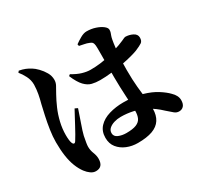

<svg xmlns="http://www.w3.org/2000/svg" viewBox="-171 -1004 1341 1283"><g transform="rotate(-30 500.0 -362.5)"><path d="M561 35Q516 35 477 19Q438 3 413.5 -27.5Q389 -58 389 -103Q389 -154 419.5 -186.5Q450 -219 501 -234Q552 -249 610 -249Q694 -249 754 -231.5Q814 -214 855 -188Q896 -162 920 -137Q937 -121 945.5 -104Q954 -87 954 -69Q954 -40 940.5 -25Q927 -10 905 -10Q886 -10 870.5 -22.5Q855 -35 826 -61Q781 -104 735 -128.5Q689 -153 642 -163.5Q595 -174 547 -174Q520 -174 495.5 -166.5Q471 -159 455.5 -145Q440 -131 440 -110Q440 -84 467 -72.5Q494 -61 527 -61Q577 -61 604 -72Q631 -83 641.5 -105Q652 -127 652 -161Q652 -179 650.5 -208Q649 -237 647 -273.5Q645 -310 643.5 -350Q642 -390 642 -427Q642 -469 642.5 -513Q643 -557 643 -593.5Q643 -630 643 -649Q643 -673 639.5 -683.5Q636 -694 630.5 -698Q625 -702 615 -706Q599 -713 579.5 -716.5Q560 -720 543 -724L540 -738Q560 -753 586.5 -768Q613 -783 635 -783Q671 -783 702.5 -772.5Q734 -762 754 -746.5Q774 -731 774 -716Q774 -704 771 -695Q768 -686 764 -675.5Q760 -665 757 -648Q753 -628 749 -592.5Q745 -557 742 -513.5Q739 -470 739 -425Q739 -349 744.5 -291.5Q750 -234 755.5 -190.5Q761 -147 761 -113Q761 -64 739.5 -30.5Q718 3 674 19Q630 35 561 35ZM224 58Q204 58 185.5 45Q167 32 151 11Q131 -16 116.5 -52.5Q102 -89 95 -136.5Q88 -184 88 -243Q88 -286 95.5 -336.5Q103 -387 113.5 -434.5Q124 -482 131 -512Q141 -548 147 -581Q153 -614 154 -650Q154 -686 137.5 -718Q121 -750 103 -771L112 -782Q139 -777 158.5 -769Q178 -761 197 -749Q214 -739 235.5 -717Q257 -695 272.5 -668Q288 -641 288 -611Q288 -589 277.5 -570Q267 -551 249 -519Q230 -485 211 -441.5Q192 -398 180.5 -349Q169 -300 169 -251Q169 -231 171 -214Q173 -197 177 -188Q182 -176 189.5 -175.5Q197 -175 204 -187Q213 -201 226.5 -224.5Q240 -248 255 -276.5Q270 -305 284.5 -331.5Q299 -358 309 -377L330 -367Q323 -347 314.5 -321.5Q306 -296 297 -270.5Q288 -245 281 -223.5Q274 -202 271 -188Q265 -157 262 -139Q259 -121 259 -110Q259 -82 269.5 -56Q280 -30 280 -6Q280 58 224 58ZM552 -455Q519 -455 490.5 -462Q462 -469 436 -496Q410 -523 385 -582L396 -591Q435 -567 469 -557Q503 -547 531 -547Q572 -547 607 -551.5Q642 -556 671.5 -563.5Q701 -571 725 -579Q784 -597 810 -609.5Q836 -622 840 -622Q870 -622 897 -608.5Q924 -595 924 -569Q924 -543 909 -532.5Q894 -522 856 -506Q841 -500 808 -491Q775 -482 732.5 -474Q690 -466 643 -460.5Q596 -455 552 -455Z"/></g></svg>

Font: Noto Serif JP ExtraLight ExtraBold
Style: Regular
Weight: 800
Version: Version 2.003-H1;hotconv 1.1.1;makeotfexe 2.6.0